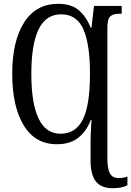

<svg xmlns="http://www.w3.org/2000/svg" viewBox="-20 -745 687 1005"><path d="M454 93V0Q454 -20 455 -45.5Q456 -71 457 -85L459 -117H455Q434 -60 391 -25Q348 10 278 10Q164 10 104 -89Q44 -188 44 -359Q44 -529 106 -627Q168 -725 285 -725Q354 -725 393 -691Q432 -657 455 -600H459L472 -714H617V-673H603Q572 -673 557 -659Q542 -645 542 -598V84Q542 139 555.5 163Q569 187 601 187Q626 187 647 179V225Q619 240 569 240Q510 240 482 205Q454 170 454 93ZM451 -358Q451 -513 416.5 -591.5Q382 -670 300 -670Q220 -670 182 -591Q144 -512 144 -358Q144 -204 182 -124.5Q220 -45 297 -45Q376 -45 413.5 -119.5Q451 -194 451 -358Z"/></svg>

Font: Noto Serif Cond
Style: Regular
Weight: 400
Width: 3
Designer: Monotype Design Team
Foundry: Monotype Imaging Inc.
Version: Version 1.001